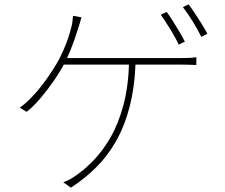

<svg xmlns="http://www.w3.org/2000/svg" viewBox="-20 -826 1040 886"><path d="M749 -771Q762 -754 777 -730Q792 -706 807 -681Q822 -656 833 -634L805 -620Q791 -650 766.5 -690Q742 -730 722 -758ZM850 -806Q864 -788 880 -763.5Q896 -739 911.5 -714.5Q927 -690 937 -670L909 -656Q892 -690 869 -727.5Q846 -765 824 -793ZM356 -746Q352 -731 347.5 -716.5Q343 -702 338 -687Q332 -667 324 -644Q316 -621 305.5 -595Q295 -569 280 -539Q261 -501 230.5 -456.5Q200 -412 166.5 -372.5Q133 -333 103 -310L71 -329Q98 -348 125.5 -376.5Q153 -405 177.5 -437.5Q202 -470 221.5 -500.5Q241 -531 253 -553Q274 -594 287.5 -630.5Q301 -667 308 -696Q312 -710 314 -723.5Q316 -737 317 -753ZM263 -558Q273 -558 305 -558Q337 -558 384 -558Q431 -558 484.5 -558Q538 -558 591.5 -558Q645 -558 690.5 -558Q736 -558 766 -558Q796 -558 803 -558Q821 -558 844 -558.5Q867 -559 886 -562V-526Q867 -527 843.5 -527.5Q820 -528 803 -528Q795 -528 756 -528Q717 -528 659.5 -528Q602 -528 537 -528Q472 -528 412.5 -528Q353 -528 310 -528Q267 -528 253 -528ZM606 -545Q602 -425 578 -333Q554 -241 514 -172Q474 -103 421.5 -51.5Q369 0 307 40L272 15Q288 10 306 -0.5Q324 -11 340 -23Q375 -48 414.5 -89Q454 -130 490 -192Q526 -254 549.5 -341Q573 -428 576 -546Z"/></svg>

Font: Noto Sans TC Thin
Style: Regular
Weight: 100
Designer: Ryoko NISHIZUKA 西塚涼子 (kana, bopomofo & ideographs); Paul D. Hunt (Latin, Greek & Cyrillic); Sandoll Communications 산돌커뮤니
Foundry: Adobe
Version: Version 2.004-H2;hotconv 1.0.118;makeotfexe 2.5.65603